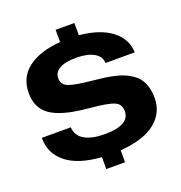

<svg xmlns="http://www.w3.org/2000/svg" viewBox="-156 -948 1098 1166"><g transform="rotate(-20 393.0 -365.0)"><path d="M332 85V7.8Q181.6 -2.4 104.7 -64.9Q27.8 -127.4 28.8 -227.1H215.8Q219.2 -171.9 266.6 -144.5Q314 -117.2 397 -117.2Q558.1 -117.2 558.1 -208Q558.1 -253.4 518.8 -270.3Q479.5 -287.1 371.1 -296.9Q305.2 -302.7 256.3 -312Q207.5 -321.3 166.7 -337.4Q126 -353.5 100.3 -376.5Q74.7 -399.4 60.8 -432.4Q46.9 -465.3 46.9 -508.8Q46.9 -610.8 122.8 -668.2Q198.7 -725.6 332 -735.8V-814.9H453.1V-735.8Q585 -723.6 659.4 -667Q733.9 -610.4 736.8 -522H547.9Q546.4 -565.9 503.7 -589.4Q460.9 -612.8 391.1 -612.8Q318.4 -612.8 282.2 -591.8Q246.1 -570.8 246.1 -532.2Q246.1 -491.2 285.4 -475.3Q324.7 -459.5 439 -448.2Q480.5 -444.3 511 -440.2Q541.5 -436 576.7 -428Q611.8 -419.9 636.2 -409.2Q660.6 -398.4 684.8 -381.6Q709 -364.7 723.4 -343Q737.8 -321.3 746.8 -290.5Q755.9 -259.8 755.9 -222.2Q755.9 -125 679.9 -64.2Q604 -3.4 453.1 7.8V85Z"/></g></svg>

Font: Hubot Sans Expanded
Style: Bold
Weight: 700
Width: 7
Designer: Deni Anggara
Foundry: GitHub
Version: Version 1.001;gftools[0.9.31]